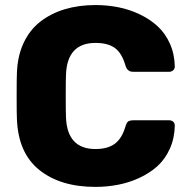

<svg xmlns="http://www.w3.org/2000/svg" viewBox="-20 -730 746 760"><path d="M357.9 9.8Q218.3 9.8 134.8 -57.9Q51.3 -125.5 46.9 -261.2Q45.9 -279.3 45.9 -349.1Q45.9 -419.9 46.9 -439Q48.8 -506.8 73 -559.1Q97.2 -611.3 139.2 -644Q181.2 -676.8 236.3 -693.4Q291.5 -710 357.9 -710Q404.8 -710 449 -701.2Q493.2 -692.4 533.4 -673.1Q573.7 -653.8 604 -626Q634.3 -598.1 652.6 -557.1Q670.9 -516.1 671.9 -466.8Q671.9 -458 666 -452.1Q658.2 -445.8 649.9 -445.8H507.8Q494.1 -445.8 487.8 -452.1Q481 -456.5 476.1 -472.2Q462.4 -519.5 435.1 -539.8Q407.7 -560.1 357.9 -560.1Q245.6 -560.1 241.2 -434.1Q240.2 -416 240.2 -351.1Q240.2 -285.2 241.2 -266.1Q245.6 -140.1 357.9 -140.1Q406.2 -140.1 434.3 -160.9Q462.4 -181.6 476.1 -228Q481 -244.1 486.8 -249Q495.1 -253.9 507.8 -253.9H649.9Q658.7 -253.9 666 -248Q671.9 -242.2 671.9 -232.9Q670.9 -182.6 652.3 -141.4Q633.8 -100.1 603.3 -72.5Q572.8 -44.9 532.2 -26.1Q491.7 -7.3 448 1.2Q404.3 9.8 357.9 9.8Z"/></svg>

Font: Cunia
Style: Bold
Weight: 700
Designer: Alejo Bergmann, Denis Ignatov
Foundry: Hubert & Fischer
Version: Version 1.00 February 21, 2019, initial release